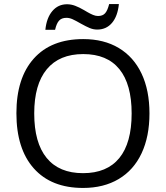

<svg xmlns="http://www.w3.org/2000/svg" viewBox="-20 -918 819 948"><path d="M567 -898H519Q511 -866 499 -852.5Q487 -839 464 -839Q452 -839 439 -844.5Q426 -850 413 -857.5Q400 -865 395 -868Q371 -882 351 -889.5Q331 -897 311 -897Q267 -897 238.5 -863.5Q210 -830 204 -771H252Q259 -802 271.5 -816Q284 -830 308 -830Q323 -830 338.5 -823Q354 -816 380 -801Q405 -787 423 -779.5Q441 -772 460 -772Q505 -772 533 -805Q561 -838 567 -898ZM391 -725Q233 -725 147 -629Q61 -533 61 -359Q61 -183 147 -86.5Q233 10 390 10Q492 10 566 -34Q640 -78 679 -161Q718 -244 718 -358Q718 -472 679 -554.5Q640 -637 566.5 -681Q493 -725 391 -725ZM391 -651Q509 -651 569.5 -576.5Q630 -502 630 -358Q630 -212 569 -137.5Q508 -63 390 -63Q272 -63 210.5 -138Q149 -213 149 -358Q149 -501 211 -576Q273 -651 391 -651Z"/></svg>

Font: OpenSansMMV
Style: Regular
Weight: 400
Designer: Steve Matteson
Foundry: Ascender Corporation
Version: Version 4.000